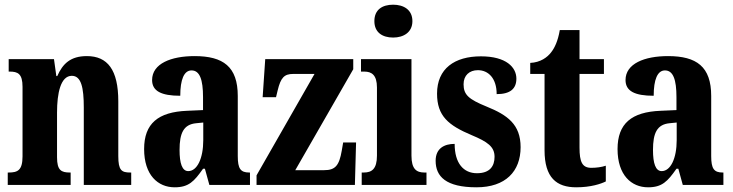

<svg xmlns="http://www.w3.org/2000/svg" viewBox="-20 -788 3125 818"><path d="M13 0H281V-53H278C241 -53 223 -62 223 -118V-309C223 -390 238 -465 286 -465C326 -465 337 -415 337 -330V0H539V-53H535C498 -53 484 -62 484 -123V-356C484 -491 438 -549 350 -549C280 -549 247 -516 224 -464H220L210 -536H17V-483H21C56 -483 76 -474 76 -418V-122C76 -62 55 -53 17 -53H13Z M724 10C784 10 807 -15 845 -69H853L872 0H1045V-53H1042C1005 -53 993 -69 993 -123V-379C993 -504 931 -549 809 -549C709 -549 628 -517 628 -447C628 -400 667 -380 748 -380C748 -449 764 -488 796 -488C831 -488 845 -449 845 -374V-319L777 -316C654 -311 594 -262 594 -153C594 -42 653 10 724 10ZM782 -59C756 -59 745 -92 745 -149C745 -221 762 -258 816 -263L846 -266V-191C846 -113 820 -59 782 -59Z M1073 0H1492L1497 -181H1442L1436 -146C1425 -82 1408 -63 1361 -63H1238L1485 -493V-536H1110L1099 -374H1156L1163 -403C1176 -457 1191 -473 1229 -473H1320L1073 -41Z M1655 -628C1699 -628 1737 -650 1737 -698C1737 -747 1699 -768 1655 -768C1609 -768 1575 -747 1575 -698C1575 -650 1609 -628 1655 -628ZM1521 0H1797V-53H1788C1755 -53 1733 -67 1733 -125V-536H1518V-483H1532C1563 -483 1586 -469 1586 -415V-125C1586 -68 1564 -53 1530 -53H1521Z M2010 10C2134 10 2198 -58 2198 -161C2198 -258 2142 -298 2053 -334C1977 -365 1955 -384 1955 -429C1955 -467 1980 -489 2016 -489C2061 -489 2096 -454 2096 -387C2154 -387 2180 -410 2180 -453C2180 -501 2137 -548 2029 -548C1917 -548 1842 -496 1842 -389C1842 -294 1890 -254 1990 -212C2057 -184 2087 -163 2087 -120C2087 -80 2067 -50 2012 -50C1955 -50 1917 -92 1917 -175C1873 -175 1836 -156 1836 -103C1836 -36 1880 10 2010 10Z M2435 10C2498 10 2541 -5 2561 -15V-82C2543 -76 2521 -73 2499 -73C2460 -73 2449 -99 2449 -159V-473H2553V-536H2449V-660H2365C2357 -613 2343 -584 2328 -565C2312 -544 2283 -522 2239 -520V-473H2300V-148C2300 -31 2351 10 2435 10Z M2741 10C2801 10 2824 -15 2862 -69H2870L2889 0H3062V-53H3059C3022 -53 3010 -69 3010 -123V-379C3010 -504 2948 -549 2826 -549C2726 -549 2645 -517 2645 -447C2645 -400 2684 -380 2765 -380C2765 -449 2781 -488 2813 -488C2848 -488 2862 -449 2862 -374V-319L2794 -316C2671 -311 2611 -262 2611 -153C2611 -42 2670 10 2741 10ZM2799 -59C2773 -59 2762 -92 2762 -149C2762 -221 2779 -258 2833 -263L2863 -266V-191C2863 -113 2837 -59 2799 -59Z"/></svg>

Font: Noto Serif Tamil ExtraCondensed ExtraBold
Style: Regular
Weight: 800
Width: 2
Designer: Indian Type Foundry, Tom Grace, and the Monotype Design Team
Foundry: Monotype Imaging Inc.
Version: Version 2.004